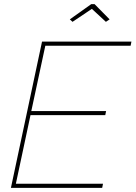

<svg xmlns="http://www.w3.org/2000/svg" viewBox="-20 -912 658 932"><path d="M319 -818 423 -892H439L512 -818L494 -806L426 -869L332 -806ZM184 -710H618L614 -690H200L132 -373H495L491 -353H128L57 -20H480L476 0H33Z"/></svg>

Font: Raleway-v4020 Thin
Style: Italic
Weight: 250
Italic angle: -12°
Designer: Matt McInerney, Pablo Impallari, Rodrigo Fuenzalida
Foundry: Matt McInerney, Pablo Impallari, Rodrigo Fuenzalida
Version: Version 4.020;PS 004.020;hotconv 1.0.88;makeotf.lib2.5.64775